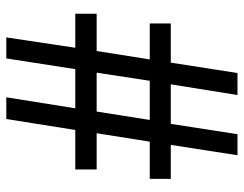

<svg xmlns="http://www.w3.org/2000/svg" viewBox="-100 -654 754 593"><g transform="rotate(90 276.5 -357.0)"><path d="M417 -443 391 -279H503V-213H381L347 0H280L314 -213H193L160 0H95L127 -213H22V-279H137L163 -443H52V-508H173L205 -714H273L240 -508H362L394 -714H459L427 -508H532V-443ZM204 -279H324L350 -443H229Z"/></g></svg>

Font: Noto Sans Thai Looped UI Narrow
Style: Regular
Weight: 400
Width: 4
Designer: Cadson Demak Team
Foundry: Cadson Demak Co., Ltd.
Version: Version 1.000